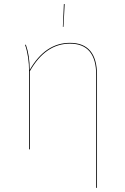

<svg xmlns="http://www.w3.org/2000/svg" viewBox="-20 -739 619 950"><path d="M460 -368V191L456 190V-368Q456 -523 326 -523Q205 -523 128 -387V0H124V-383Q124 -460 104 -517L108 -518Q127 -464 127 -393Q204 -527 326 -527Q460 -527 460 -368ZM300 -719 294 -606H291L296 -719Z"/></svg>

Font: FiraGO Four
Style: Regular
Weight: 100
Designer: bBox Type
Foundry: bBox Type GmbH
Version: Version 1.001